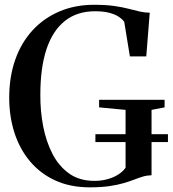

<svg xmlns="http://www.w3.org/2000/svg" viewBox="-20 -772 722 802"><path d="M355 10.5Q273 10.5 210.2 -18.5Q147.5 -47.5 104.8 -98.8Q62 -150 40.2 -218Q18.5 -286 18.5 -363.5Q18.5 -451 43.5 -522.2Q68.5 -593.5 115.5 -644.8Q162.5 -696 227.8 -724Q293 -752 373 -752Q422.5 -752 457.2 -747Q492 -742 517.8 -735.2Q543.5 -728.5 564 -723.8Q584.5 -719 605.5 -719L591 -536.5H522.5L499 -680.5Q492 -691 477.2 -701.2Q462.5 -711.5 437.8 -718.2Q413 -725 377 -725Q302 -725 251 -684.5Q200 -644 174.2 -566.5Q148.5 -489 148.5 -376.5Q148 -309.5 160.2 -245.2Q172.5 -181 199.2 -129.2Q226 -77.5 269 -47Q312 -16.5 374.5 -16.5Q403.5 -16.5 429 -23.5Q454.5 -30.5 474 -43Q493.5 -55.5 504.5 -71.5V-313L394 -323.5V-355H667.5V-323.5L613 -313V-40Q593.5 -39.5 576.2 -34.2Q559 -29 539.8 -21.5Q520.5 -14 495.5 -6.8Q470.5 0.5 436.5 5.5Q402.5 10.5 355 10.5ZM378.5 -178.5V-211.5H681.5V-178.5Z"/></svg>

Font: Merriweather 144pt Medium
Style: Regular
Weight: 500
Version: Version 2.100